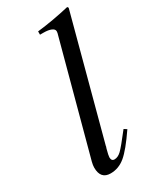

<svg xmlns="http://www.w3.org/2000/svg" viewBox="-183 -749 668 815"><g transform="rotate(-30 151.0 -341.0)"><path d="M246.1 -125 259.8 -116.2Q209.5 -42.5 177 -15.6Q144.5 11.2 105 11.2Q56.2 11.2 56.2 -44.9Q56.2 -56.6 60.1 -71.8L204.1 -606.9Q208 -618.7 208 -626Q208 -636.7 194.1 -642.8Q180.2 -648.9 155.8 -648.9H139.2V-665Q216.8 -673.8 297.9 -692.9L301.8 -687L145 -100.1V-98.1Q144 -97.2 142.1 -89.8Q133.8 -59.1 133.8 -50.8Q133.8 -32.2 148.9 -32.2Q165.5 -32.2 181.9 -47.6Q198.2 -63 246.1 -125Z"/></g></svg>

Font: Accordance
Style: Italic
Weight: 400
Italic angle: -11°
Version: Version 1.2 (build January 31, 2020) Miklal Software Solutio